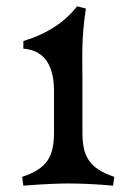

<svg xmlns="http://www.w3.org/2000/svg" viewBox="-20 -581 432 608"><path d="M50 -21 54 7C115 2 165 0 197 0C229 0 289 2 338 7L342 -21C262 -48 241 -86 241 -162V-330C241 -396 237 -456 252 -554L224 -561C186 -512 132 -475 54 -451V-427C129 -421 151 -362 151 -293V-162C151 -86 130 -47 50 -21Z"/></svg>

Font: Basteleur Moonlight
Style: Regular
Weight: 300
Designer: Keussel
Foundry: Keussel Studio
Version: Version 1.300;Glyphs 3.2 (3192)